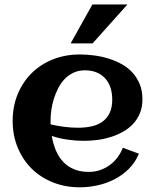

<svg xmlns="http://www.w3.org/2000/svg" viewBox="-20 -819 686 851"><path d="M204.6 -267.6Q234.9 -260.7 265.1 -256.8Q295.4 -252.9 326.2 -252.9Q358.4 -252.9 386 -259Q413.6 -265.1 433.8 -279.5Q454.1 -293.9 465.8 -317.9Q477.5 -341.8 477.5 -377.4Q477.5 -406.2 469.7 -430.2Q461.9 -454.1 446.5 -471.2Q431.2 -488.3 408.7 -497.8Q386.2 -507.3 356.4 -507.3Q328.6 -507.3 306.4 -497.1Q284.2 -486.8 267.3 -469.5Q250.5 -452.1 238.5 -429.2Q226.6 -406.2 218.8 -381.3Q210.9 -356.4 207.5 -331.1Q204.1 -305.7 204.1 -283.2Q204.1 -279.3 204.1 -275.4Q204.1 -271.5 204.6 -267.6ZM611.3 -378.9Q611.3 -344.2 600.1 -317.1Q588.9 -290 569.6 -269.5Q550.3 -249 524.9 -234.9Q499.5 -220.7 470.7 -211.7Q441.9 -202.6 411.4 -198.7Q380.9 -194.8 352.1 -194.8Q315.4 -194.8 279.8 -200Q244.1 -205.1 209.5 -216.3Q214.8 -184.1 226.6 -155Q238.3 -126 257.8 -104.2Q277.3 -82.5 305.9 -69.8Q334.5 -57.1 373.5 -57.1Q399.4 -57.1 422.9 -64.9Q446.3 -72.8 465.8 -86.9Q485.4 -101.1 500.2 -120.6Q515.1 -140.1 524.4 -164.1L595.7 -137.7Q579.6 -99.1 551.5 -71Q523.4 -43 488 -24.7Q452.6 -6.3 412.8 2.4Q373 11.2 334 11.2Q269.5 11.2 214.8 -10.5Q160.2 -32.2 120.6 -71.3Q81.1 -110.4 58.6 -164.6Q36.1 -218.8 36.1 -283.2Q36.1 -347.7 58.6 -401.9Q81.1 -456.1 120.6 -495.1Q160.2 -534.2 214.8 -555.9Q269.5 -577.6 334 -577.6Q365.2 -577.6 397.9 -573.2Q430.7 -568.8 461.4 -559.3Q492.2 -549.8 519.5 -534.7Q546.9 -519.5 567.1 -497.3Q587.4 -475.1 599.4 -445.8Q611.3 -416.5 611.3 -378.9ZM544.9 -799.3 390.1 -626.5H293L389.6 -799.3Z"/></svg>

Font: Aclonica
Style: Regular
Weight: 400
Designer: Astigmatic (AOETI)
Foundry: Astigmatic (AOETI)
Version: Version 1.000